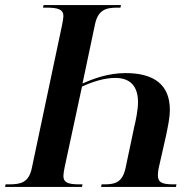

<svg xmlns="http://www.w3.org/2000/svg" viewBox="-37 -734 765 754"><path d="M438 -714H134L132 -704H145C191 -704 212 -697 212 -671C212 -664 210 -653 207 -637L88 -74C76 -17 45 -10 -2 -10H-15L-17 0H285L287 -10H274C229 -10 212 -18 212 -43C212 -51 214 -63 217 -78L285 -394C324 -412 371 -428 416 -428C474 -428 505 -396 505 -332C505 -303 496 -259 490 -235L456 -74C444 -19 417 -10 373 -10H362L360 0H654L656 -10H645C600 -10 583 -17 583 -46C583 -52 584 -66 588 -82L615 -201C622 -236 630 -270 630 -303C630 -402 567 -447 456 -447C387 -447 327 -424 287 -406L336 -638C348 -696 380 -704 424 -704H436Z"/></svg>

Font: Noto Serif Display SemiCondensed SemiBold
Style: Italic
Weight: 600
Width: 4
Italic angle: -12°
Designer: Monotype Design Team
Foundry: Monotype Imaging Inc.
Version: Version 2.009